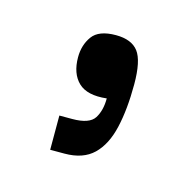

<svg xmlns="http://www.w3.org/2000/svg" viewBox="-44 -606 257 260"><g transform="rotate(15 84.5 -476.5)"><path d="M45 -390V-438H63Q87 -438 94 -449Q101 -460 101 -477Q74 -474 61.5 -486Q49 -498 49 -521Q49 -538 58 -550.5Q67 -563 91 -563Q113 -563 122.5 -550.5Q132 -538 132 -505Q132 -470 126 -444Q120 -418 105.5 -404Q91 -390 65 -390Z"/></g></svg>

Font: Darker Grotesque Medium
Style: Regular
Weight: 500
Designer: Gabriel Lam
Foundry: TypeRant
Version: Version 1.000;gftools[0.9.28]